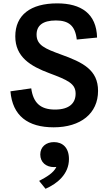

<svg xmlns="http://www.w3.org/2000/svg" viewBox="-20 -762 660 1168"><path d="M447 -521.5 570.5 -533.5C567 -679 473.5 -741.5 328 -741.5C165.5 -741.5 73 -670.5 73 -540.5C73 -415.5 165.5 -359.5 279.5 -317C391.5 -275 440 -254 440 -192.5C440 -136 403.5 -95.5 314.5 -95.5C225 -95.5 182 -137.5 170 -224.5L43.5 -206.5C56 -58 149 12.5 306.5 12.5C471 12.5 576.5 -72 576.5 -209C576.5 -337 484.5 -382.5 349.5 -431C255.5 -465.5 202.5 -486.5 202.5 -551.5C202.5 -606 239.5 -637.5 320 -637.5C397 -637.5 437.5 -606.5 447 -521.5ZM308.5 254.5C313.5 254.5 318.5 254 323 253.5C305 291 263 314.5 218 338.5L257 386.5C329.5 354.5 399.5 296.5 399.5 205.5C399.5 135 359.5 102.5 308.5 102.5C260.5 102.5 225 131 225 178C225 225.5 260.5 254.5 308.5 254.5Z"/></svg>

Font: Monaspace Neon SemiBold
Style: Regular
Weight: 600
Designer: Riley Cran & the Lettermatic Team
Foundry: Lettermatic
Version: Version 1.200 (Monaspace Neon)